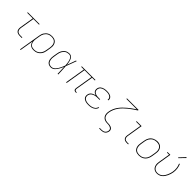

<svg xmlns="http://www.w3.org/2000/svg" viewBox="400 -2491 4449 4449"><g transform="rotate(45 2625.0 -266.0)"><path d="M389 0Q369 0 348.5 -3.5Q328 -7 310.5 -16.5Q293 -26 280.5 -41Q268 -56 262 -75Q256 -94 256 -114.5Q256 -135 259 -156L316 -501H133L136 -520H523L520 -501H337L280 -153Q277 -135 277 -117.5Q277 -100 282 -83.5Q287 -67 297.5 -54Q308 -41 322.5 -33Q337 -25 354.5 -22Q372 -19 389 -19H458V0Z M615 215 704 -323Q708 -350 716.5 -376.5Q725 -403 740 -427Q755 -451 776 -471.5Q797 -492 822.5 -505Q848 -518 875 -523Q902 -528 929 -528Q958 -528 985.5 -521.5Q1013 -515 1035.5 -499.5Q1058 -484 1072.5 -461Q1087 -438 1094 -411Q1101 -384 1100 -355Q1099 -326 1094 -297L1078 -197Q1073 -170 1064.5 -143Q1056 -116 1040.5 -92Q1025 -68 1003 -48Q981 -28 955 -15Q929 -2 902 3Q875 8 847 8Q818 8 790 0.5Q762 -7 741 -24.5Q720 -42 707.5 -67Q695 -92 691 -120L635 215ZM847 -11Q872 -11 897 -15.5Q922 -20 945.5 -32Q969 -44 989 -62.5Q1009 -81 1023 -103.5Q1037 -126 1045 -150.5Q1053 -175 1057 -200L1074 -300Q1078 -326 1079 -352Q1080 -378 1074.5 -402Q1069 -426 1056 -447.5Q1043 -469 1023.5 -483Q1004 -497 979 -503Q954 -509 928 -509Q904 -509 879 -504Q854 -499 831 -487Q808 -475 789 -456.5Q770 -438 756.5 -415.5Q743 -393 735.5 -369Q728 -345 724 -320L708 -221Q703 -196 702 -170Q701 -144 706 -120Q711 -96 722.5 -74.5Q734 -53 753 -38Q772 -23 796.5 -17Q821 -11 847 -11Z M1415 8Q1388 8 1361.5 0.5Q1335 -7 1315.5 -23.5Q1296 -40 1284.5 -64Q1273 -88 1268.5 -114Q1264 -140 1265.5 -168Q1267 -196 1271 -223L1288 -323Q1292 -349 1299.5 -374.5Q1307 -400 1320.5 -423.5Q1334 -447 1353 -467.5Q1372 -488 1395 -502Q1418 -516 1444.5 -522Q1471 -528 1497 -528Q1522 -528 1544.5 -517Q1567 -506 1582 -487Q1597 -468 1606 -445Q1615 -422 1621 -398.5Q1627 -375 1630.5 -350Q1634 -325 1636 -300Q1657 -355 1676.5 -410Q1696 -465 1716 -520H1737Q1713 -455 1689 -389.5Q1665 -324 1640 -260Q1645 -195 1647.5 -130Q1650 -65 1653 0H1632Q1630 -55 1628.5 -110.5Q1627 -166 1624 -222Q1614 -197 1602.5 -172Q1591 -147 1577.5 -123Q1564 -99 1548.5 -76.5Q1533 -54 1512.5 -34.5Q1492 -15 1466.5 -3.5Q1441 8 1415 8ZM1415 -11Q1443 -11 1469 -25.5Q1495 -40 1514.5 -61.5Q1534 -83 1549 -107.5Q1564 -132 1577 -158Q1590 -184 1601 -210Q1612 -236 1622 -263Q1621 -282 1619 -301.5Q1617 -321 1614.5 -340Q1612 -359 1608.5 -378Q1605 -397 1599 -415Q1593 -433 1585 -450Q1577 -467 1564.5 -480.5Q1552 -494 1534 -501.5Q1516 -509 1496 -509Q1473 -509 1449 -503.5Q1425 -498 1404 -485Q1383 -472 1366 -452.5Q1349 -433 1337.5 -411.5Q1326 -390 1319 -367Q1312 -344 1308 -320L1292 -220Q1287 -196 1286 -171Q1285 -146 1288.5 -122.5Q1292 -99 1301.5 -77.5Q1311 -56 1327.5 -40.5Q1344 -25 1367.5 -18Q1391 -11 1415 -11Z M2234 8Q2219 8 2204 3.5Q2189 -1 2179.5 -11.5Q2170 -22 2168 -37.5Q2166 -53 2168 -68L2240 -501H2013L1930 0H1909L1992 -501H1903L1907 -520H2353L2350 -501H2261L2189 -68Q2187 -57 2188.5 -45.5Q2190 -34 2197 -26Q2204 -18 2215 -14.5Q2226 -11 2237 -11H2250V8Z M2643 8Q2619 8 2595 5.5Q2571 3 2549 -4Q2527 -11 2507.5 -23Q2488 -35 2475 -53.5Q2462 -72 2458 -95.5Q2454 -119 2458 -143Q2461 -160 2467 -176.5Q2473 -193 2484.5 -207Q2496 -221 2511 -232Q2526 -243 2542 -250.5Q2558 -258 2575 -263Q2592 -268 2609 -271Q2587 -278 2567.5 -289Q2548 -300 2534.5 -317Q2521 -334 2517 -357Q2513 -380 2517 -403Q2520 -425 2531 -445Q2542 -465 2559 -480Q2576 -495 2597 -504.5Q2618 -514 2639.5 -519Q2661 -524 2682 -526Q2703 -528 2724 -528Q2746 -528 2767 -526Q2788 -524 2808 -518.5Q2828 -513 2846 -503.5Q2864 -494 2877 -479Q2890 -464 2896 -444Q2902 -424 2898 -403Q2898 -401 2897.5 -399Q2897 -397 2897 -395H2876Q2876 -397 2876.5 -398.5Q2877 -400 2877 -402Q2880 -420 2874.5 -437.5Q2869 -455 2857.5 -467.5Q2846 -480 2830.5 -488.5Q2815 -497 2797.5 -501.5Q2780 -506 2761.5 -507.5Q2743 -509 2724 -509Q2706 -509 2686.5 -507.5Q2667 -506 2648 -501.5Q2629 -497 2610.5 -489Q2592 -481 2576 -468Q2560 -455 2550 -437Q2540 -419 2537 -401Q2534 -381 2537.5 -362Q2541 -343 2552 -328.5Q2563 -314 2579 -304.5Q2595 -295 2613 -289.5Q2631 -284 2650.5 -282Q2670 -280 2690 -280H2748L2745 -261H2687Q2666 -261 2645 -259.5Q2624 -258 2602.5 -253Q2581 -248 2560 -239Q2539 -230 2521.5 -216Q2504 -202 2493 -182Q2482 -162 2478 -141Q2475 -120 2479 -99.5Q2483 -79 2495 -63Q2507 -47 2524 -37Q2541 -27 2560.5 -21Q2580 -15 2601 -13Q2622 -11 2643 -11Q2664 -11 2684.5 -12.5Q2705 -14 2725.5 -19Q2746 -24 2766 -32.5Q2786 -41 2803 -54.5Q2820 -68 2832 -87Q2844 -106 2848 -126H2868Q2864 -103 2851.5 -82Q2839 -61 2820.5 -45Q2802 -29 2780 -18.5Q2758 -8 2735 -2Q2712 4 2689 6Q2666 8 2643 8Z M3208 215V196H3273Q3294 196 3315.5 191Q3337 186 3355.5 172.5Q3374 159 3385.5 139Q3397 119 3400 98Q3403 79 3397.5 60.5Q3392 42 3378 30.5Q3364 19 3346.5 12.5Q3329 6 3310 3Q3291 0 3271.5 0Q3252 0 3233 -1.5Q3214 -3 3195.5 -7.5Q3177 -12 3160.5 -20.5Q3144 -29 3130.5 -41Q3117 -53 3107 -68Q3097 -83 3091 -100.5Q3085 -118 3082.5 -136.5Q3080 -155 3081 -174.5Q3082 -194 3086 -214Q3086 -214 3086 -214Q3086 -214 3086 -214Q3094 -267 3115.5 -318.5Q3137 -370 3169.5 -416.5Q3202 -463 3242.5 -504Q3283 -545 3327 -582Q3371 -619 3417.5 -652Q3464 -685 3512 -716H3169L3172 -735H3551L3548 -716Q3499 -685 3451 -652Q3403 -619 3357.5 -582.5Q3312 -546 3270 -505Q3228 -464 3194 -417Q3160 -370 3137.5 -317.5Q3115 -265 3106 -211Q3102 -189 3101.5 -166Q3101 -143 3106.5 -122Q3112 -101 3123 -83Q3134 -65 3150.5 -52Q3167 -39 3187.5 -31Q3208 -23 3230.5 -20.5Q3253 -18 3275.5 -18.5Q3298 -19 3320 -15.5Q3342 -12 3362 -4Q3382 4 3397.5 18.5Q3413 33 3419 54.5Q3425 76 3421 98Q3417 123 3404.5 146.5Q3392 170 3370.5 186Q3349 202 3323.5 208.5Q3298 215 3273 215Z M3894 0Q3876 0 3858 -3Q3840 -6 3825 -14Q3810 -22 3799 -35Q3788 -48 3783 -64.5Q3778 -81 3778 -99Q3778 -117 3781 -136L3841 -501H3702V-520H3865L3801 -132Q3797 -110 3800 -87.5Q3803 -65 3816 -48.5Q3829 -32 3850 -25.5Q3871 -19 3894 -19H3944V0Z M4296 8Q4267 8 4239 1.5Q4211 -5 4188.5 -20Q4166 -35 4151 -58.5Q4136 -82 4129.5 -109Q4123 -136 4123.5 -165Q4124 -194 4129 -223L4146 -323Q4150 -351 4159 -377.5Q4168 -404 4183.5 -428.5Q4199 -453 4221 -473Q4243 -493 4269 -505.5Q4295 -518 4323 -524.5Q4351 -531 4378 -531Q4406 -531 4434 -523.5Q4462 -516 4484.5 -500.5Q4507 -485 4522 -462Q4537 -439 4544 -411.5Q4551 -384 4550 -355Q4549 -326 4544 -297L4528 -197Q4523 -169 4514 -142.5Q4505 -116 4489.5 -91.5Q4474 -67 4452 -47Q4430 -27 4404 -14.5Q4378 -2 4350.5 3Q4323 8 4296 8ZM4296 -11Q4321 -11 4346.5 -15.5Q4372 -20 4395.5 -32Q4419 -44 4439 -62.5Q4459 -81 4473 -103.5Q4487 -126 4495 -150.5Q4503 -175 4507 -200L4524 -300Q4528 -326 4529 -352.5Q4530 -379 4524 -403.5Q4518 -428 4505 -449Q4492 -470 4471.5 -484Q4451 -498 4426 -503.5Q4401 -509 4375 -509Q4350 -509 4325 -504Q4300 -499 4276.5 -487Q4253 -475 4233.5 -456.5Q4214 -438 4200 -416Q4186 -394 4178 -369.5Q4170 -345 4166 -320L4150 -220Q4145 -194 4144.5 -168Q4144 -142 4149.5 -117.5Q4155 -93 4167.5 -72Q4180 -51 4200 -37Q4220 -23 4245 -17Q4270 -11 4296 -11Z M4891 8Q4863 8 4836.5 0.5Q4810 -7 4789 -23Q4768 -39 4755 -62.5Q4742 -86 4736 -112.5Q4730 -139 4731 -167Q4732 -195 4737 -223L4783 -501H4714V-520H4807L4758 -220Q4753 -195 4752 -169.5Q4751 -144 4755.5 -120.5Q4760 -97 4771.5 -76Q4783 -55 4801 -40Q4819 -25 4842.5 -18Q4866 -11 4891 -11Q4922 -11 4953.5 -22Q4985 -33 5010 -55Q5035 -77 5053.5 -105.5Q5072 -134 5085 -164Q5098 -194 5107.5 -224.5Q5117 -255 5122 -286Q5132 -347 5124.5 -406.5Q5117 -466 5093 -519L5112 -527Q5137 -471 5145 -409Q5153 -347 5143 -283Q5137 -249 5127 -216.5Q5117 -184 5102.5 -152Q5088 -120 5067.5 -90Q5047 -60 5019.5 -37Q4992 -14 4958 -3Q4924 8 4891 8ZM4989 -594 4976 -606 5108 -747 5124 -733Z"/></g></svg>

Font: Iosevka Etoile Thin Oblique
Style: Regular
Weight: 100
Italic angle: -9°
Designer: Belleve Invis
Foundry: Belleve Invis
Version: Version 15.5.2; ttfautohint (v1.8.4)